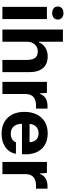

<svg xmlns="http://www.w3.org/2000/svg" viewBox="744 -1520 785 2313"><g transform="rotate(90 1136.5 -363.5)"><path d="M62.9 -536.3H209.9V0H62.9ZM58.4 -667.4Q58.4 -699.3 80.3 -717.4Q102.1 -735.6 136.9 -735.6Q171.6 -735.6 193.4 -717.4Q215.3 -699.3 215.3 -667.4Q215.3 -635.6 193.4 -617.4Q171.6 -599.3 136.9 -599.3Q102.1 -599.3 80.3 -617.4Q58.4 -635.6 58.4 -667.4Z M335.9 -729H482.6V-439.3H489.4Q510.4 -490.7 555.9 -518.2Q601.3 -545.7 659.6 -545.7Q715.9 -545.7 758.2 -523.1Q800.6 -500.4 824.8 -451Q849 -401.6 849 -323.6V0H702V-291.9Q702 -360 677.8 -393Q653.6 -426 601 -426Q564 -426 537.3 -408.5Q510.6 -391 496.6 -361.9Q482.6 -332.7 482.6 -298.3V0H335.9Z M965.9 -536.3H1098.6L1104.7 -450.1H1110.3Q1127.3 -498.7 1165.5 -521Q1203.7 -543.3 1257.6 -543.3Q1262.6 -543.3 1267.6 -543.3Q1277.9 -543 1288.1 -542.7V-404.6Q1270.9 -405.1 1255 -405.1Q1206 -405.1 1175 -390.7Q1144 -376.3 1128.9 -348.6Q1113.7 -320.9 1112.6 -279.6V0H965.9Z M1327.7 -264.3Q1327.7 -350.3 1359.2 -413.8Q1390.7 -477.3 1448.7 -511.5Q1506.7 -545.7 1585.3 -545.7Q1674 -545.7 1733.8 -506.2Q1793.7 -466.7 1819.7 -396.5Q1845.7 -326.3 1837.3 -235.7H1472Q1471.7 -192 1486.5 -161.7Q1501.3 -131.3 1528 -116.2Q1554.7 -101 1590.7 -101Q1632 -101 1657.8 -117.5Q1683.7 -134 1693.7 -163H1832.7Q1825 -111 1792.3 -71.7Q1759.7 -32.3 1707.5 -11.3Q1655.3 9.7 1590.7 9.7Q1508 9.7 1448.8 -24.3Q1389.7 -58.3 1358.7 -120.2Q1327.7 -182 1327.7 -264.3ZM1459.3 -327.3H1706.7L1693 -313Q1694.3 -353.3 1681.2 -380.7Q1668 -408 1643.5 -421.8Q1619 -435.7 1585.3 -435.7Q1533.3 -435.7 1502.8 -403Q1472.3 -370.3 1472.3 -313Z M1930.9 -536.3H2063.6L2069.7 -450.1H2075.3Q2092.3 -498.7 2130.5 -521Q2168.7 -543.3 2222.6 -543.3Q2227.6 -543.3 2232.6 -543.3Q2242.9 -543 2253.1 -542.7V-404.6Q2235.9 -405.1 2220 -405.1Q2171 -405.1 2140 -390.7Q2109 -376.3 2093.9 -348.6Q2078.7 -320.9 2077.6 -279.6V0H1930.9Z"/></g></svg>

Font: Mona Sans VF XLt
Style: Regular
Weight: 200
Designer: Deni Anggara
Foundry: GitHub
Version: Version 2.000;Glyphs 3.2.3 (3260)